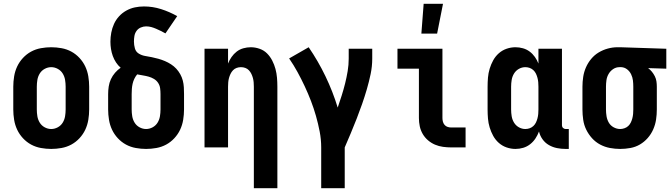

<svg xmlns="http://www.w3.org/2000/svg" viewBox="-20 -777 3540 1012"><path d="M250 8Q223 8 195.5 3Q168 -2 144 -15Q120 -28 101 -48.5Q82 -69 70.5 -93.5Q59 -118 54.5 -145.5Q50 -173 50 -200V-320Q50 -347 54.5 -374.5Q59 -402 70.5 -426.5Q82 -451 101 -471.5Q120 -492 144 -505Q168 -518 195.5 -523Q223 -528 250 -528Q277 -528 304.5 -523Q332 -518 356 -505Q380 -492 399 -471.5Q418 -451 429.5 -426.5Q441 -402 445.5 -374.5Q450 -347 450 -320V-200Q450 -173 445.5 -145.5Q441 -118 429.5 -93.5Q418 -69 399 -48.5Q380 -28 356 -15Q332 -2 304.5 3Q277 8 250 8ZM250 -97Q268 -97 284.5 -106Q301 -115 310.5 -130.5Q320 -146 323 -164Q326 -182 326 -200V-320Q326 -338 323 -356Q320 -374 310.5 -389.5Q301 -405 284.5 -414Q268 -423 250 -423Q232 -423 215.5 -414Q199 -405 189.5 -389.5Q180 -374 177 -356Q174 -338 174 -320V-200Q174 -182 177 -164Q180 -146 189.5 -130.5Q199 -115 215.5 -106Q232 -97 250 -97Z M750 8Q723 8 695.5 3Q668 -2 644 -15Q620 -28 601 -48.5Q582 -69 570.5 -93.5Q559 -118 554.5 -145.5Q550 -173 550 -200V-281Q550 -301 553 -321Q556 -341 564.5 -359.5Q573 -378 586.5 -393.5Q600 -409 616 -420Q602 -432 591.5 -448Q581 -464 574.5 -482Q568 -500 565 -519Q562 -538 562 -557Q562 -581 566.5 -605Q571 -629 581 -651Q591 -673 607.5 -691Q624 -709 645.5 -721Q667 -733 690.5 -738Q714 -743 739 -743Q785 -743 829 -729Q873 -715 914 -692L852 -601Q840 -608 827.5 -614Q815 -620 802.5 -625.5Q790 -631 777 -634.5Q764 -638 750 -638Q736 -638 722 -632Q708 -626 699.5 -614Q691 -602 688.5 -587.5Q686 -573 686 -558Q686 -540 691 -522Q696 -504 711.5 -494.5Q727 -485 745 -482Q763 -479 780.5 -475.5Q798 -472 815.5 -467Q833 -462 849.5 -455Q866 -448 881.5 -438Q897 -428 909 -415Q921 -402 930 -386Q939 -370 943.5 -352.5Q948 -335 949 -317Q950 -299 950 -281V-200Q950 -173 945.5 -145.5Q941 -118 929.5 -93.5Q918 -69 899 -48.5Q880 -28 856 -15Q832 -2 804.5 3Q777 8 750 8ZM750 -97Q768 -97 784.5 -106Q801 -115 810.5 -130.5Q820 -146 823 -164Q826 -182 826 -200V-281Q826 -297 824 -312Q822 -327 813.5 -340Q805 -353 791.5 -361Q778 -369 763.5 -373Q749 -377 733.5 -379.5Q718 -382 703 -385Q694 -374 688 -361.5Q682 -349 679 -335.5Q676 -322 675 -308.5Q674 -295 674 -281V-200Q674 -182 677 -164Q680 -146 689.5 -130.5Q699 -115 715.5 -106Q732 -97 750 -97Z M1318 215V-320Q1318 -332 1317 -343.5Q1316 -355 1313 -366Q1310 -377 1305 -387.5Q1300 -398 1292 -406.5Q1284 -415 1273 -419Q1262 -423 1250 -423Q1238 -423 1227 -419Q1216 -415 1208 -406.5Q1200 -398 1195 -387.5Q1190 -377 1187 -366Q1184 -355 1183 -343.5Q1182 -332 1182 -320V0H1058V-520H1182V-442Q1189 -460 1200.5 -476.5Q1212 -493 1227.5 -505Q1243 -517 1262.5 -522.5Q1282 -528 1302 -528Q1325 -528 1348 -520Q1371 -512 1387.5 -495.5Q1404 -479 1415 -457.5Q1426 -436 1432 -413.5Q1438 -391 1440 -367.5Q1442 -344 1442 -320V215Z M1673 215V0Q1673 -42 1665 -83.5Q1657 -125 1645.5 -165.5Q1634 -206 1619 -245Q1604 -284 1586 -322.5Q1568 -361 1548 -397.5Q1528 -434 1504 -469L1607 -528Q1657 -455 1695.5 -375Q1734 -295 1760 -210Q1771 -242 1781 -273.5Q1791 -305 1799 -337Q1807 -369 1812.5 -402Q1818 -435 1818 -468V-520H1942V-468Q1942 -427 1933.5 -386.5Q1925 -346 1913.5 -306.5Q1902 -267 1888.5 -228.5Q1875 -190 1860 -151.5Q1845 -113 1829 -75Q1813 -37 1797 0V215Z M2201 -600 2213 -757H2315L2284 -600ZM2358 0Q2337 0 2315 -3Q2293 -6 2273 -14.5Q2253 -23 2236 -37.5Q2219 -52 2208 -71Q2197 -90 2192.5 -111.5Q2188 -133 2188 -155V-415H2075V-520H2312V-155Q2312 -145 2314.5 -135.5Q2317 -126 2323.5 -118.5Q2330 -111 2339.5 -108Q2349 -105 2358 -105H2434V0Z M2697 8Q2673 8 2650 0Q2627 -8 2609 -24Q2591 -40 2579.5 -61Q2568 -82 2561 -105Q2554 -128 2552 -152Q2550 -176 2550 -200V-320Q2550 -344 2552 -368Q2554 -392 2561 -415Q2568 -438 2579.5 -459Q2591 -480 2609 -496Q2627 -512 2650 -520Q2673 -528 2697 -528Q2717 -528 2736.5 -522.5Q2756 -517 2772 -505Q2788 -493 2799.5 -476.5Q2811 -460 2818 -442V-520H2942V-116Q2942 -108 2948 -102.5Q2954 -97 2961 -97H2978V8H2961Q2938 8 2915.5 3.5Q2893 -1 2873 -12.5Q2853 -24 2839.5 -43Q2826 -62 2821 -84Q2814 -65 2802.5 -47.5Q2791 -30 2774.5 -17Q2758 -4 2738 2Q2718 8 2697 8ZM2749 -97Q2761 -97 2772 -101Q2783 -105 2791.5 -113Q2800 -121 2805 -131.5Q2810 -142 2813 -153.5Q2816 -165 2817 -176.5Q2818 -188 2818 -200V-320Q2818 -332 2817 -343.5Q2816 -355 2813 -366.5Q2810 -378 2805 -388.5Q2800 -399 2791.5 -407Q2783 -415 2772 -419Q2761 -423 2749 -423Q2731 -423 2715 -414Q2699 -405 2689.5 -389.5Q2680 -374 2677 -356Q2674 -338 2674 -320V-200Q2674 -182 2677 -164Q2680 -146 2689.5 -130.5Q2699 -115 2715 -106Q2731 -97 2749 -97Z M3249 8Q3222 8 3195 3Q3168 -2 3143.5 -15Q3119 -28 3100.5 -48.5Q3082 -69 3070 -93.5Q3058 -118 3054 -145.5Q3050 -173 3050 -200V-320Q3050 -346 3054 -372Q3058 -398 3068.5 -422Q3079 -446 3096 -466.5Q3113 -487 3135.5 -500.5Q3158 -514 3183.5 -521Q3209 -528 3235 -528H3250L3492 -520V-415L3396 -418Q3407 -410 3416 -399Q3425 -388 3431.5 -375Q3438 -362 3440 -348Q3442 -334 3442 -320V-200Q3442 -173 3438 -146.5Q3434 -120 3423 -95Q3412 -70 3394 -49.5Q3376 -29 3353 -15.5Q3330 -2 3303 3Q3276 8 3249 8ZM3249 -97Q3260 -97 3271.5 -101Q3283 -105 3291.5 -113Q3300 -121 3305 -131.5Q3310 -142 3313 -153.5Q3316 -165 3317 -176.5Q3318 -188 3318 -200V-320Q3318 -337 3316 -353.5Q3314 -370 3306.5 -385.5Q3299 -401 3285.5 -411.5Q3272 -422 3255 -423H3245Q3227 -423 3212 -413Q3197 -403 3188 -387.5Q3179 -372 3176.5 -354.5Q3174 -337 3174 -320V-200Q3174 -182 3177 -164Q3180 -146 3189 -130.5Q3198 -115 3214.5 -106Q3231 -97 3249 -97Z"/></svg>

Font: Iosevka SS18 Extrabold
Style: Regular
Weight: 800
Monospace: yes
Designer: Belleve Invis
Foundry: Belleve Invis
Version: Version 25.1.1; ttfautohint (v1.8.4)